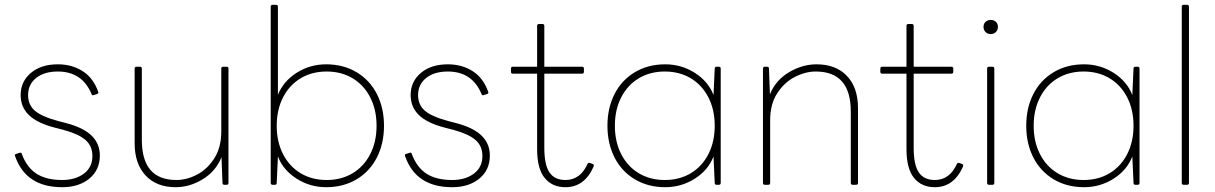

<svg xmlns="http://www.w3.org/2000/svg" viewBox="-20 -770 5062 800"><path d="M43 -119Q42 -120 42 -122Q42 -128 48 -129L61 -133L65 -134Q70 -134 71 -128Q92 -72 132.5 -46Q173 -20 239 -20Q294 -20 329.5 -46.5Q365 -73 365 -120Q365 -162 336 -187Q307 -212 244 -229L209 -238Q135 -257 100.5 -290.5Q66 -324 66 -374Q66 -430 108.5 -466Q151 -502 221 -502Q280 -502 324.5 -473.5Q369 -445 389 -388Q390 -387 390 -385Q390 -380 384 -378L371 -374Q370 -373 368 -373Q363 -373 361 -379Q322 -472 221 -472Q164 -472 130.5 -445Q97 -418 97 -374Q97 -333 125.5 -308.5Q154 -284 225 -265L256 -257Q328 -238 362 -204.5Q396 -171 396 -122Q396 -62 352.5 -26Q309 10 239 10Q88 10 43 -119Z M541 -173V-484Q541 -492 549 -492H563Q571 -492 571 -484V-187Q571 -20 715 -20Q758 -20 801 -42.5Q844 -65 873 -110.5Q902 -156 902 -222V-484Q902 -492 910 -492H924Q932 -492 932 -484V-8Q932 0 924 0H915Q907 0 907 -8L903 -115Q879 -56 824.5 -23Q770 10 712 10Q632 10 586.5 -39Q541 -88 541 -173Z M1138 -118 1133 -8Q1133 0 1125 0H1116Q1108 0 1108 -8V-742Q1108 -750 1116 -750H1130Q1138 -750 1138 -742V-375Q1161 -432 1216.5 -467Q1272 -502 1339 -502Q1411 -502 1466 -469Q1521 -436 1550.5 -378Q1580 -320 1580 -246Q1580 -172 1550.5 -114Q1521 -56 1466 -23Q1411 10 1339 10Q1272 10 1216 -25.5Q1160 -61 1138 -118ZM1549 -246Q1549 -313 1522.5 -364.5Q1496 -416 1449 -444Q1402 -472 1341 -472Q1280 -472 1233 -444Q1186 -416 1159.5 -364.5Q1133 -313 1133 -246Q1133 -179 1159.5 -127.5Q1186 -76 1233 -48Q1280 -20 1341 -20Q1402 -20 1449 -48Q1496 -76 1522.5 -127.5Q1549 -179 1549 -246Z M1668 -119Q1667 -120 1667 -122Q1667 -128 1673 -129L1686 -133L1690 -134Q1695 -134 1696 -128Q1717 -72 1757.5 -46Q1798 -20 1864 -20Q1919 -20 1954.5 -46.5Q1990 -73 1990 -120Q1990 -162 1961 -187Q1932 -212 1869 -229L1834 -238Q1760 -257 1725.5 -290.5Q1691 -324 1691 -374Q1691 -430 1733.5 -466Q1776 -502 1846 -502Q1905 -502 1949.5 -473.5Q1994 -445 2014 -388Q2015 -387 2015 -385Q2015 -380 2009 -378L1996 -374Q1995 -373 1993 -373Q1988 -373 1986 -379Q1947 -472 1846 -472Q1789 -472 1755.5 -445Q1722 -418 1722 -374Q1722 -333 1750.5 -308.5Q1779 -284 1850 -265L1881 -257Q1953 -238 1987 -204.5Q2021 -171 2021 -122Q2021 -62 1977.5 -26Q1934 10 1864 10Q1713 10 1668 -119Z M2218 -149V-463H2117Q2109 -463 2109 -471V-484Q2109 -492 2117 -492H2218V-662Q2218 -670 2226 -670H2240Q2248 -670 2248 -662V-492H2405Q2413 -492 2413 -484V-471Q2413 -463 2405 -463H2248V-154Q2248 -83 2269.5 -51.5Q2291 -20 2336 -20Q2398 -20 2428 -87Q2431 -93 2438 -91L2449 -87Q2457 -84 2453 -75Q2415 10 2336 10Q2281 10 2249.5 -28.5Q2218 -67 2218 -149Z M2511 -246Q2511 -320 2540.5 -378Q2570 -436 2625 -469Q2680 -502 2752 -502Q2819 -502 2875 -466.5Q2931 -431 2953 -374L2958 -484Q2958 -492 2966 -492H2975Q2983 -492 2983 -484V-8Q2983 0 2975 0H2966Q2958 0 2958 -8L2953 -118Q2931 -61 2875 -25.5Q2819 10 2752 10Q2680 10 2625 -23Q2570 -56 2540.5 -114Q2511 -172 2511 -246ZM2958 -246Q2958 -313 2931.5 -364.5Q2905 -416 2858 -444Q2811 -472 2750 -472Q2689 -472 2642 -444Q2595 -416 2568.5 -364.5Q2542 -313 2542 -246Q2542 -179 2568.5 -127.5Q2595 -76 2642 -48Q2689 -20 2750 -20Q2811 -20 2858 -48Q2905 -76 2931.5 -127.5Q2958 -179 2958 -246Z M3167 0Q3159 0 3159 -8V-484Q3159 -492 3167 -492H3176Q3184 -492 3184 -484L3188 -377Q3212 -436 3267.5 -469Q3323 -502 3382 -502Q3463 -502 3509 -453.5Q3555 -405 3555 -319V-8Q3555 0 3547 0H3533Q3525 0 3525 -8V-305Q3525 -472 3379 -472Q3336 -472 3292 -449.5Q3248 -427 3218.5 -381.5Q3189 -336 3189 -270V-8Q3189 0 3181 0Z M3757 -149V-463H3656Q3648 -463 3648 -471V-484Q3648 -492 3656 -492H3757V-662Q3757 -670 3765 -670H3779Q3787 -670 3787 -662V-492H3944Q3952 -492 3952 -484V-471Q3952 -463 3944 -463H3787V-154Q3787 -83 3808.5 -51.5Q3830 -20 3875 -20Q3937 -20 3967 -87Q3970 -93 3977 -91L3988 -87Q3996 -84 3992 -75Q3954 10 3875 10Q3820 10 3788.5 -28.5Q3757 -67 3757 -149Z M4078 -658Q4078 -671 4086.5 -679Q4095 -687 4108 -687Q4121 -687 4129.5 -679Q4138 -671 4138 -658Q4138 -645 4129.5 -636.5Q4121 -628 4108 -628Q4095 -628 4086.5 -636.5Q4078 -645 4078 -658ZM4101 0Q4093 0 4093 -8V-484Q4093 -492 4101 -492H4115Q4123 -492 4123 -484V-8Q4123 0 4115 0Z M4256 -246Q4256 -320 4285.5 -378Q4315 -436 4370 -469Q4425 -502 4497 -502Q4564 -502 4620 -466.5Q4676 -431 4698 -374L4703 -484Q4703 -492 4711 -492H4720Q4728 -492 4728 -484V-8Q4728 0 4720 0H4711Q4703 0 4703 -8L4698 -118Q4676 -61 4620 -25.5Q4564 10 4497 10Q4425 10 4370 -23Q4315 -56 4285.5 -114Q4256 -172 4256 -246ZM4703 -246Q4703 -313 4676.5 -364.5Q4650 -416 4603 -444Q4556 -472 4495 -472Q4434 -472 4387 -444Q4340 -416 4313.5 -364.5Q4287 -313 4287 -246Q4287 -179 4313.5 -127.5Q4340 -76 4387 -48Q4434 -20 4495 -20Q4556 -20 4603 -48Q4650 -76 4676.5 -127.5Q4703 -179 4703 -246Z M4912 0Q4904 0 4904 -8V-742Q4904 -750 4912 -750H4926Q4934 -750 4934 -742V-8Q4934 0 4926 0Z"/></svg>

Font: LINE Seed Sans TH App Thin
Style: Regular
Weight: 250
Designer: Dalton Maag Ltd | Thai characters by Cadson Demak Co.,Ltd.
Foundry: Dalton Maag Ltd
Version: Version 1.003